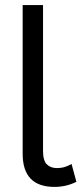

<svg xmlns="http://www.w3.org/2000/svg" viewBox="-20 -724 320 754"><path d="M149 -704V-131Q149 -93 164 -78.5Q179 -64 203 -64Q221 -64 235 -68.5Q249 -73 261 -80L280 -10Q240 10 194 10Q69 10 69 -120V-704Z"/></svg>

Font: Prodigy Sans
Style: Regular
Weight: 400
Designer: Wei Huang
Foundry: Wei Huang
Version: Version 1.003; ttfautohint (v1.8.3)